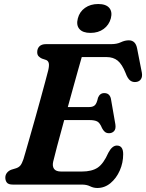

<svg xmlns="http://www.w3.org/2000/svg" viewBox="-20 -920 728 957"><path d="M388 0H44Q22 0 14.2 -10Q6.5 -20 6.5 -34.5Q6.5 -48.5 14.8 -58.8Q23 -69 36 -74L60.5 -81.5Q74 -86 81.8 -95.5Q89.5 -105 97 -127Q100 -137 108.8 -167.2Q117.5 -197.5 129.8 -240.5Q142 -283.5 155.8 -332Q169.5 -380.5 182.2 -427.2Q195 -474 205.2 -511.8Q215.5 -549.5 220.5 -570Q226 -594 223 -605.5Q220 -617 210 -621L189 -628Q180 -632 172.8 -639.2Q165.5 -646.5 165.5 -660Q165.5 -678 176.5 -689Q187.5 -700 209.5 -700H534.5Q562.5 -700 582.5 -709.5Q602.5 -719 622 -719Q656 -719 663.5 -678L687 -558Q690.5 -537.5 682.5 -525.5Q674.5 -513.5 659 -511.5Q641.5 -509 628.8 -518.8Q616 -528.5 606 -556Q588.5 -600 566.5 -617.8Q544.5 -635.5 511.5 -635.5H387.5Q380.5 -611.5 369.5 -572.2Q358.5 -533 345.2 -485Q332 -437 318 -386.5H425.5Q443 -386.5 452.8 -395.5Q462.5 -404.5 468.5 -433Q478 -456 499.5 -456Q515 -456 523.2 -447.2Q531.5 -438.5 533.5 -424L555 -300.5Q558.5 -277.5 548.8 -266.8Q539 -256 523.5 -256Q510.5 -256 502.2 -263.2Q494 -270.5 488.5 -281.5Q478 -307.5 464.8 -314.5Q451.5 -321.5 426.5 -321.5H300Q280 -248.5 264.5 -190.5Q249 -132.5 245 -114Q240 -91.5 249.5 -78.2Q259 -65 285 -65H387.5Q438 -65 467 -84.5Q496 -104 520 -158.5Q539 -194.5 562.5 -194.5Q594 -194.5 594 -151.5Q594 -108.5 577 -70Q560 -31.5 530.8 -7.2Q501.5 17 465 17Q446 17 429 8.5Q412 0 388 0ZM431 -756Q392.5 -756 375.8 -775.5Q359 -795 368 -828.5Q376.5 -861.5 403.8 -880.8Q431 -900 469.5 -900Q508 -900 524.5 -880.8Q541 -861.5 532.5 -828.5Q523.5 -795.5 496.8 -775.8Q470 -756 431 -756Z"/></svg>

Font: Fraunces 9pt S100 SemiBold
Style: Italic
Weight: 600
Italic angle: -16°
Version: Version 1.000; ttfautohint (v1.8.3)